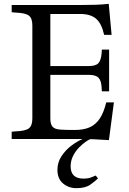

<svg xmlns="http://www.w3.org/2000/svg" viewBox="-20 -726 672 1003"><path d="M549 6Q510 3 470.5 1.5Q431 0 405 0H41V-38L65 -40Q114 -42 131.5 -56Q149 -70 149 -107V-593Q149 -630 131.5 -644Q114 -658 65 -660L41 -662V-700H407Q444 -700 479 -701Q514 -702 548 -706L563 -544H524Q511 -603 482 -628Q453 -653 399 -653H243V-381H444Q480 -381 494 -396Q508 -411 511 -449L512 -467H550V-249H512L511 -268Q509 -305 494.5 -320Q480 -335 444 -335H243V-107Q243 -77 254.5 -64Q266 -51 294 -49Q322 -47 369 -47Q418 -47 449.5 -61.5Q481 -76 501.5 -107Q522 -138 535 -191H575ZM379 257Q339 257 309.5 232.5Q280 208 280 161Q280 122 301.5 89.5Q323 57 354 34Q385 11 412 0H454Q444 3 427 15Q410 27 392 45.5Q374 64 361.5 89Q349 114 349 143Q349 207 416 207Q439 207 455.5 201Q472 195 480 191L492 206Q478 220 452 238.5Q426 257 379 257Z"/></svg>

Font: Hedvig Letters Serif
Style: Regular
Weight: 400
Designer: Alexander Örn & Tor Weibull
Foundry: Kanon Foundry
Version: Version 1.000